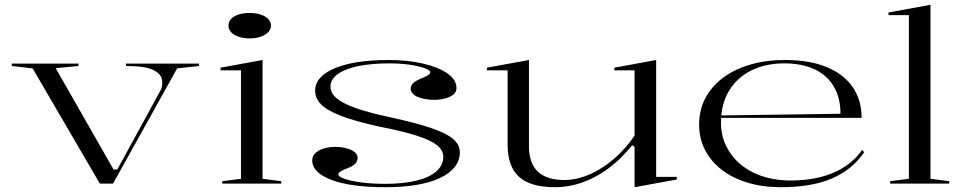

<svg xmlns="http://www.w3.org/2000/svg" viewBox="-20 -765 4024 800"><path d="M396 0 116 -480 29 -490V-500H307V-490L212 -481L453 -59H469L647 -385Q652 -392 654 -402Q656 -412 656 -422Q656 -438 648 -450Q640 -462 622.5 -471.5Q605 -481 576 -485.5Q547 -490 505 -490V-500H809V-490L718 -480L451 0Z M1020 -605Q994 -605 974 -612Q954 -619 943 -631Q932 -643 932 -658Q932 -674 943 -686Q954 -698 974 -704.5Q994 -711 1020 -711Q1046 -711 1066 -704.5Q1086 -698 1097.5 -686Q1109 -674 1109 -658Q1109 -643 1097.5 -631Q1086 -619 1066 -612Q1046 -605 1020 -605ZM906 0V-10L984 -20V-472H899V-483L1074 -515V-20L1152 -10V0Z M1586 15Q1515 15 1458.5 7.5Q1402 0 1362 -15Q1322 -30 1301.5 -50.5Q1281 -71 1281 -97Q1281 -115 1294.5 -127.5Q1308 -140 1330 -146.5Q1352 -153 1377 -153Q1401 -153 1422.5 -147.5Q1444 -142 1457 -132Q1470 -122 1470 -107Q1470 -94 1461 -84Q1452 -74 1435 -67Q1409 -57 1399.5 -51Q1390 -45 1390 -38Q1390 -29 1415.5 -20Q1441 -11 1485 -5Q1529 1 1584 1Q1659 1 1713.5 -12Q1768 -25 1797.5 -50.5Q1827 -76 1827 -112Q1827 -138 1802 -159Q1777 -180 1718.5 -199Q1660 -218 1558 -238Q1459 -260 1400.5 -282.5Q1342 -305 1317.5 -330.5Q1293 -356 1293 -387Q1293 -446 1374.5 -480.5Q1456 -515 1600 -515Q1679 -515 1743 -500Q1807 -485 1844.5 -459Q1882 -433 1882 -398Q1882 -381 1868.5 -370.5Q1855 -360 1834 -354.5Q1813 -349 1789 -349Q1771 -349 1753.5 -352Q1736 -355 1722 -360.5Q1708 -366 1699.5 -375.5Q1691 -385 1691 -396Q1691 -421 1735 -438Q1757 -447 1765 -452.5Q1773 -458 1773 -464Q1773 -470 1758.5 -477Q1744 -484 1719.5 -489.5Q1695 -495 1665.5 -498Q1636 -501 1605 -501Q1528 -501 1472.5 -489.5Q1417 -478 1387 -456Q1357 -434 1357 -404Q1357 -378 1381.5 -356.5Q1406 -335 1460 -315.5Q1514 -296 1599 -278Q1710 -254 1775 -232Q1840 -210 1868 -186Q1896 -162 1896 -130Q1896 -96 1874.5 -69Q1853 -42 1812.5 -23Q1772 -4 1715 5.5Q1658 15 1586 15Z M2292 15Q2190 15 2142.5 -28.5Q2095 -72 2095 -162V-472H2009V-483L2184 -515V-156Q2184 -85 2221 -50Q2258 -15 2331 -15Q2383 -15 2436 -38Q2489 -61 2537.5 -102.5Q2586 -144 2624 -200V-472H2540V-483L2714 -515V-28H2800V-17L2624 15V-153L2614 -160Q2546 -75 2463 -30Q2380 15 2292 15Z M3250 -515Q3353 -515 3424.5 -485.5Q3496 -456 3533 -402Q3570 -348 3570 -274H2983V-284L3482 -291Q3482 -357 3454.5 -404Q3427 -451 3374.5 -476Q3322 -501 3247 -501Q3170 -501 3110.5 -471.5Q3051 -442 3017.5 -386.5Q2984 -331 2984 -254Q2984 -203 3004 -160Q3024 -117 3060.5 -84.5Q3097 -52 3148 -33.5Q3199 -15 3261 -13Q3312 -12 3358 -19Q3404 -26 3443.5 -41.5Q3483 -57 3515.5 -81.5Q3548 -106 3572 -140L3581 -131Q3555 -93 3520.5 -65.5Q3486 -38 3443 -20Q3400 -2 3347.5 6.5Q3295 15 3233 15Q3156 15 3093 -4.5Q3030 -24 2985.5 -59Q2941 -94 2917 -141.5Q2893 -189 2893 -246Q2893 -307 2919 -356Q2945 -405 2992 -440.5Q3039 -476 3105 -495.5Q3171 -515 3250 -515Z M3857 -20 3935 -10V0H3689V-10L3767 -20V-702H3682V-713L3857 -745Z"/></svg>

Font: Kalnia SemiExpanded Light
Style: Regular
Weight: 300
Width: 6
Designer: Frida Medrano
Foundry: Frida Medrano
Version: Version 1.105